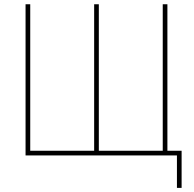

<svg xmlns="http://www.w3.org/2000/svg" viewBox="-20 -748 933 924"><path d="M103 -727.5H125.5V-22.5H433.1V-727.5H455.6V-22.5H763.2V-727.5H785.6V0H103ZM831.5 156.2V0H778.8V-22.5H854V156.2Z"/></svg>

Font: Inter 20pt Thin
Style: Regular
Weight: 250
Version: Version 4.001;git-66647c0bb